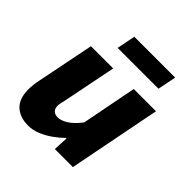

<svg xmlns="http://www.w3.org/2000/svg" viewBox="-189 -828 977 977"><g transform="rotate(45 300.0 -339.0)"><path d="M162 12Q101 12 66.5 -21Q32 -54 32 -118Q32 -135 34 -153.5Q36 -172 40 -190L102 -500H262L204 -210Q201 -197 198.5 -186Q196 -175 196 -166Q196 -145 207.5 -134.5Q219 -124 238 -124Q263 -124 293 -143.5Q323 -163 352 -202L410 -500H570L472 0H342L346 -80H342Q319 -57 289.5 -36Q260 -15 227 -1.5Q194 12 162 12ZM204 -590 224 -690H518L498 -590Z"/></g></svg>

Font: Source Code Pro ExtraLight Black
Style: Italic
Weight: 900
Italic angle: -11°
Monospace: yes
Version: Version 1.016;hotconv 1.0.116;makeotfexe 2.5.65601